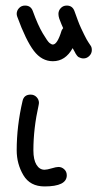

<svg xmlns="http://www.w3.org/2000/svg" viewBox="-20 -670 370 690"><path d="M40 -620Q40 -632 48.5 -641Q57 -650 70 -650Q91 -650 98 -630Q116 -580 133.5 -550.5Q151 -521 158 -515.5Q165 -510 170 -510Q186 -510 201 -559Q201 -561 207 -569Q206 -571 201 -582.5Q196 -594 193 -603Q190 -612 190 -620Q190 -632 198.5 -641Q207 -650 220 -650Q241 -650 248 -629Q254 -612 260 -596Q266 -580 271.5 -568.5Q277 -557 282 -546.5Q287 -536 291 -529Q295 -522 298 -517.5Q301 -513 303 -510L305 -507Q310 -501 310 -490Q310 -478 301 -469Q292 -460 280 -460Q275 -460 270.5 -461.5Q266 -463 263 -464.5Q260 -466 256.5 -470.5Q253 -475 252 -477Q251 -479 247 -486.5Q243 -494 241 -497Q215 -450 170 -450Q130 -450 101.5 -487.5Q73 -525 42 -610Q40 -616 40 -620ZM190 -70Q202 -70 211 -61.5Q220 -53 220 -40Q220 0 140 0Q88 0 64 -40.5Q40 -81 40 -130Q40 -217 61 -307Q66 -330 90 -330Q103 -330 111.5 -321Q120 -312 120 -300Q120 -299 119.5 -296.5Q119 -294 119 -293Q100 -208 100 -130Q100 -96 111 -78Q122 -60 140 -60Q149 -60 165.5 -65Q182 -70 190 -70Z"/></svg>

Font: Pecita
Style: Book
Weight: 400
Width: 7
Version: Version 4.3